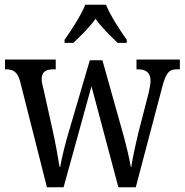

<svg xmlns="http://www.w3.org/2000/svg" viewBox="-20 -786 775 806"><path d="M251 -619V-606H288C319 -636 355 -670 381 -707C407 -670 443 -636 474 -606H512V-619C485 -657 443 -721 425 -766H338C320 -721 278 -657 251 -619ZM65 -442 177 0H247L364 -424L477 0H550L660 -417C677 -483 691 -495 723 -495H735V-536H553V-495H559C594 -495 612 -480 612 -446C612 -435 608 -413 604 -396L562 -233C547 -171 536 -118 531 -85H529C524 -119 506 -193 493 -237L410 -533H357L268 -230C254 -184 238 -118 233 -86H230C225 -118 212 -191 201 -239L163 -410C159 -425 155 -442 155 -453C155 -486 173 -495 207 -495H214V-536H1V-495H3C37 -495 54 -484 65 -442Z"/></svg>

Font: Noto Serif Myanmar Condensed
Style: Regular
Weight: 400
Width: 3
Designer: Ben Mitchell and the Monotype Design Team
Foundry: Monotype Imaging Inc.
Version: Version 2.106